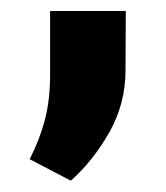

<svg xmlns="http://www.w3.org/2000/svg" viewBox="-20 -142 300 348"><path d="M108.4 185.5 33.7 146.5Q51.3 112.8 61 76.4Q70.8 40 70.8 -5.9V-122.1H208L207.5 -14.6Q207.5 45.9 178.2 97.7Q148.9 149.4 108.4 185.5Z"/></svg>

Font: Roboto Slab ExtraBold
Style: Regular
Weight: 800
Designer: Google
Version: Version 2.001; ttfautohint (v1.8.3)